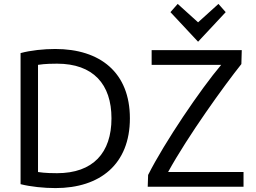

<svg xmlns="http://www.w3.org/2000/svg" viewBox="-20 -951 1307 980"><path d="M887 -931 850 -889 991 -738 1132 -889 1095 -931 991 -837ZM1214 -695H754V-620H1109C1004 -496 820 -225 736 -58L734 2H1223V-73H838C939 -257 1125 -515 1212 -624ZM174 -620C182 -621 207 -626 271 -626C456 -626 549 -521 549 -347C549 -171 455 -67 271 -67C207 -67 182 -72 174 -73ZM643 -347C643 -581 491 -701 262 -701C204 -701 136 -694 85 -680V-11C136 2 204 9 263 9C491 9 643 -113 643 -347Z"/></svg>

Font: Repo
Style: Regular
Weight: 400
Designer: Stefan Peev
Foundry: Context Ltd
Version: Version 0.000